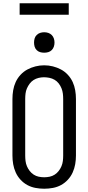

<svg xmlns="http://www.w3.org/2000/svg" viewBox="-20 -1145 540 1173"><path d="M250 8Q223 8 196.5 3Q170 -2 147 -14.5Q124 -27 105.5 -47Q87 -67 76 -91.5Q65 -116 60.5 -142Q56 -168 56 -195V-540Q56 -567 60.5 -593.5Q65 -620 76 -644Q87 -668 105.5 -688Q124 -708 147.5 -720.5Q171 -733 197 -739.5Q223 -746 250 -746Q277 -746 303 -739.5Q329 -733 352.5 -720.5Q376 -708 394.5 -688Q413 -668 424 -644Q435 -620 439.5 -593.5Q444 -567 444 -540V-195Q444 -168 439.5 -142Q435 -116 424 -91.5Q413 -67 394.5 -47Q376 -27 353 -14.5Q330 -2 303.5 3Q277 8 250 8ZM250 -62Q267 -62 283.5 -65.5Q300 -69 314 -78Q328 -87 338.5 -100.5Q349 -114 355.5 -129.5Q362 -145 364 -161.5Q366 -178 366 -195V-540Q366 -557 364 -573.5Q362 -590 355.5 -606Q349 -622 338.5 -635.5Q328 -649 313.5 -657.5Q299 -666 282 -669.5Q265 -673 248 -673Q232 -673 215.5 -669Q199 -665 185 -656Q171 -647 161 -633.5Q151 -620 144.5 -605Q138 -590 136 -573.5Q134 -557 134 -540V-195Q134 -178 136 -161.5Q138 -145 144.5 -129.5Q151 -114 161.5 -100.5Q172 -87 186 -78Q200 -69 216.5 -65.5Q233 -62 250 -62ZM250 -823Q237 -823 225 -826.5Q213 -830 204 -839Q195 -848 191.5 -860Q188 -872 188 -885Q188 -898 191.5 -910Q195 -922 204 -931Q213 -940 225 -944Q237 -948 250 -948Q263 -948 275 -944Q287 -940 296 -931Q305 -922 309 -910Q313 -898 313 -885Q313 -872 309 -860Q305 -848 296 -839Q287 -830 275 -826.5Q263 -823 250 -823ZM100 -1055V-1125H400V-1055Z"/></svg>

Font: Zed Mono
Style: Regular
Weight: 400
Monospace: yes
Designer: Belleve Invis
Foundry: Belleve Invis
Version: Version 1.0.0; ttfautohint (v1.8.4)